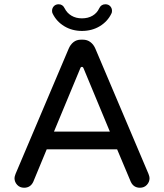

<svg xmlns="http://www.w3.org/2000/svg" viewBox="-20 -903 769 900"><path d="M364 -758Q318 -758 281.5 -780Q245 -802 227 -839Q224 -844 224 -852Q224 -865 232.5 -874Q241 -883 255 -883Q274 -883 283 -864Q294 -842 315 -829.5Q336 -817 364 -817Q393 -817 414 -829.5Q435 -842 445 -864Q454 -883 474 -883Q488 -883 496.5 -874Q505 -865 505 -852Q505 -844 502 -839Q484 -802 447.5 -780Q411 -758 364 -758ZM93 -23Q73 -23 60.5 -36.5Q48 -50 48 -68Q48 -75 53 -88L302 -675Q310 -694 324.5 -705.5Q339 -717 359 -717H369Q389 -717 404 -705.5Q419 -694 427 -675L676 -88Q681 -75 681 -68Q681 -50 668.5 -36.5Q656 -23 636 -23Q606 -23 593 -51L529 -203H199L136 -51Q123 -23 93 -23ZM233 -286H495L372 -582Q369 -590 363.5 -589.5Q358 -589 356 -582Z"/></svg>

Font: Huninn
Style: Regular
Weight: 400
Designer: justfont
Foundry: justfont
Version: Version 1.003